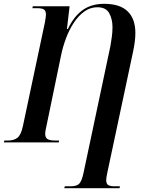

<svg xmlns="http://www.w3.org/2000/svg" viewBox="-41 -747 775 1007"><path d="M296 240 299 230H330Q361 230 374.5 216.5Q388 203 397 160L538 -505Q542 -529 545.5 -553.5Q549 -578 549 -605Q549 -646 532 -677.5Q515 -709 470 -709Q432 -709 401 -686.5Q370 -664 346 -627.5Q322 -591 305.5 -547Q289 -503 280 -460L202 -83Q196 -58 196 -46Q196 -26 207.5 -18Q219 -10 248 -10H269L267 0H-21L-18 -10H1Q32 -10 50.5 -24.5Q69 -39 79 -85L194 -627Q200 -660 200 -670Q200 -691 189 -697.5Q178 -704 156 -704H129L131 -714H324L310 -595H315Q347 -662 393 -694.5Q439 -727 505 -727Q588 -727 628.5 -687.5Q669 -648 669 -574Q669 -553 666 -529Q663 -505 658 -481L522 158Q516 186 516 197Q516 218 527.5 224Q539 230 557 230H588L586 240Z"/></svg>

Font: Noto Serif Display Condensed SemiBold
Style: Italic
Weight: 600
Width: 3
Italic angle: -12°
Designer: Monotype Design Team
Foundry: Monotype Imaging Inc.
Version: Version 2.009